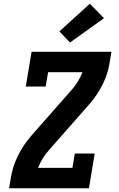

<svg xmlns="http://www.w3.org/2000/svg" viewBox="-20 -1014 640 1034"><path d="M29 0 39 -61Q49 -119 76.5 -175Q104 -231 145 -279L365 -529Q384 -550 399 -574.5Q414 -599 424 -625H239L226 -548H119L150 -735H580L570 -674Q561 -616 533 -560Q505 -504 464 -456L244 -206Q225 -185 210 -160.5Q195 -136 185 -110H370L383 -187H490L459 0ZM357 -785 300 -845 464 -994 540 -916Z"/></svg>

Font: Iosevka Curly Slab XBdEx
Style: Italic
Weight: 800
Width: 7
Italic angle: -9°
Monospace: yes
Designer: Belleve Invis
Foundry: Belleve Invis
Version: Version 11.1.0; ttfautohint (v1.8.3)